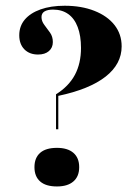

<svg xmlns="http://www.w3.org/2000/svg" viewBox="-20 -651 475 682"><path d="M179 -191.9V-316.1Q224.2 -344.4 246 -385.1Q267.7 -425.8 267.7 -480.6Q267.7 -524.2 256 -554.8Q244.4 -585.5 222.2 -601.2Q200 -616.9 168.5 -616.9Q149.2 -616.9 138.3 -610.5Q127.4 -604 127.4 -590.3Q127.4 -575.8 137.5 -562.5Q147.6 -549.2 157.7 -535.1Q167.7 -521 167.7 -501.6Q167.7 -481.5 153.6 -469.4Q139.5 -457.3 115.3 -457.3Q84.7 -457.3 66.5 -475.8Q48.4 -494.4 48.4 -525.8Q48.4 -558.1 68.1 -581.5Q87.9 -604.8 124.2 -617.7Q160.5 -630.6 209.7 -630.6Q269.4 -630.6 315.3 -612.5Q361.3 -594.4 386.7 -562.1Q412.1 -529.8 412.1 -486.3Q412.1 -423.4 354.8 -378.6Q297.6 -333.9 187.1 -310.5V-191.9ZM182.3 11.3Q142.7 11.3 122.6 -6.5Q102.4 -24.2 102.4 -57.3Q102.4 -90.3 122.6 -108.1Q142.7 -125.8 182.3 -125.8Q220.2 -125.8 240.7 -108.1Q261.3 -90.3 261.3 -57.3Q261.3 -24.2 240.7 -6.5Q220.2 11.3 182.3 11.3Z"/></svg>

Font: Playfair 144pt SemiCondensed Black
Style: Regular
Weight: 900
Width: 4
Designer: Claus Eggers Sørensen
Foundry: Claus Eggers Sørensen
Version: Version 2.203